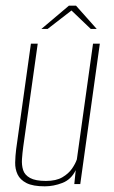

<svg xmlns="http://www.w3.org/2000/svg" viewBox="-20 -649 402 677"><path d="M138 8Q96 8 73.5 -3.5Q51 -15 42 -34Q33 -53 33.5 -76Q34 -99 37 -123L89 -495H113L62 -132Q59 -110 57.5 -88.5Q56 -67 61.5 -49.5Q67 -32 86 -21.5Q105 -11 142 -11Q178 -11 200 -24Q222 -37 234 -54.5Q246 -72 251 -87L308 -495H332L263 0H242L247 -49Q231 -16 200 -4Q169 8 138 8ZM126 -547 223 -629H248L321 -547H300L232 -612L148 -547Z"/></svg>

Font: Alumni Sans SC Thin
Style: Italic
Weight: 100
Italic angle: -8°
Designer: Robert E. Leuschke
Foundry: Robert E. Leuschke
Version: Version 1.016